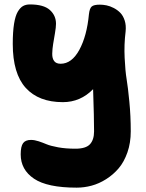

<svg xmlns="http://www.w3.org/2000/svg" viewBox="-20 -632 663 874"><path d="M329.1 222.2Q195.3 222.2 134.8 181.4Q74.2 140.6 74.2 70.8Q74.2 34.7 85 19.8Q95.7 4.9 121.1 4.9Q137.2 4.9 156.2 11.2Q175.3 17.6 192.6 24.9Q210 32.2 244.6 38.6Q279.3 44.9 323.2 44.9Q370.6 44.9 389.4 24.7Q408.2 4.4 408.2 -34.2Q408.2 -95.2 403.8 -226.1Q346.2 -167 266.1 -167Q156.2 -167 97.2 -231.9Q38.1 -296.9 38.1 -432.1Q38.1 -486.8 43.9 -523.4Q49.8 -560.1 61 -578.9Q72.3 -597.7 85.2 -604.7Q98.1 -611.8 116.2 -611.8Q178.7 -611.8 206.8 -586.7Q234.9 -561.5 234.9 -523.9Q234.9 -508.3 230.2 -481Q225.6 -453.6 221.9 -431.6Q218.3 -409.7 217.8 -387.9Q217.3 -366.2 226.6 -354Q235.8 -341.8 255.9 -341.8Q306.6 -341.8 341.1 -405Q375.5 -468.3 384.8 -566.9Q387.7 -594.2 397.7 -602.5Q407.7 -610.8 434.1 -610.8Q448.7 -610.8 464.6 -607.7Q480.5 -604.5 497.6 -595.7Q514.6 -586.9 527.6 -573.7Q540.5 -560.5 547.6 -538.6Q554.7 -516.6 551.8 -488.8Q544.4 -429.2 547.4 -368.7Q550.3 -308.1 556.4 -271.5Q562.5 -234.9 568.8 -169.4Q575.2 -104 575.2 -34.2Q575.2 18.1 560.1 61.5Q544.9 105 520.3 134Q495.6 163.1 463.1 183.6Q430.7 204.1 397 213.1Q363.3 222.2 329.1 222.2Z"/></svg>

Font: Shantell Sans Irregular Bouncy
Style: Regular
Weight: 800
Designer: Stephen Nixon, Anya Danilova, Shantell Martin
Foundry: Arrow Type
Version: Version 1.006;[9816181b4]